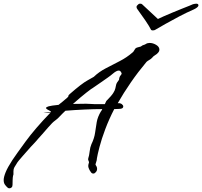

<svg xmlns="http://www.w3.org/2000/svg" viewBox="-104 -887 1097 1042"><path d="M961 -867Q972 -867 973 -859Q973 -856 972 -854Q967 -845 948 -836Q909 -819 869 -798Q829 -777 794.5 -757.5Q760 -738 738 -725Q734 -722 725 -722Q718 -722 716 -725Q706 -745 684.5 -776.5Q663 -808 641 -838Q637 -843 637 -849Q637 -856 644 -861Q649 -866 651.5 -866.5Q654 -867 656 -867Q661 -867 662.5 -866.5Q664 -866 667 -864L753 -784Q763 -789 784.5 -798.5Q806 -808 832.5 -819Q859 -830 884 -840Q909 -850 925.5 -856.5Q942 -863 943 -864Q955 -867 961 -867ZM-53 135Q-59 135 -63 131Q-72 123 -78 114Q-84 105 -84 90Q-84 74 -73.5 48Q-63 22 -37 -18Q-17 -48 34.5 -118.5Q86 -189 170 -276Q173 -277 173 -279Q173 -282 166.5 -285.5Q160 -289 153 -293Q146 -297 146 -301Q146 -306 160 -310Q174 -314 214 -318Q227 -329 240.5 -339.5Q254 -350 260 -356Q265 -360 266 -362Q267 -364 267 -365V-366Q267 -368 268.5 -370.5Q270 -373 275 -377Q340 -434 371.5 -451Q403 -468 405 -470Q433 -497 470.5 -516.5Q508 -536 546 -555.5Q584 -575 615 -602Q619 -604 623 -611.5Q627 -619 631 -624Q636 -629 649 -631.5Q662 -634 664 -637Q668 -641 675.5 -643Q683 -645 687 -648Q696 -654 708 -654Q726 -654 743.5 -643.5Q761 -633 761 -618Q761 -608 753 -600Q747 -593 737.5 -587.5Q728 -582 722 -574Q716 -567 706 -561.5Q696 -556 691 -551Q645 -496 606 -439.5Q567 -383 535 -327Q549 -328 557 -322Q565 -316 565 -309Q565 -296 542 -296Q537 -296 530.5 -295.5Q524 -295 516 -295Q488 -241 467.5 -186.5Q447 -132 436 -89.5Q425 -47 422 -28Q422 -18 417.5 -6Q413 6 415 8Q418 12 420.5 17.5Q423 23 423 30Q423 44 408 54Q406 55 402 55Q395 55 390.5 49Q386 43 382 36Q379 30 377 24.5Q375 19 375 13Q375 7 378 -2Q379 -3 379 -5Q379 -10 376 -15.5Q373 -21 375 -28Q380 -42 382.5 -65Q385 -88 392 -104Q408 -137 412 -166.5Q416 -196 421 -224.5Q426 -253 444 -283Q444 -282 446.5 -286Q449 -290 451 -295Q407 -295 353.5 -292.5Q300 -290 251 -286Q243 -278 234.5 -270Q226 -262 217 -252Q209 -243 198 -235Q187 -227 179 -219Q172 -212 156.5 -194.5Q141 -177 126 -159.5Q111 -142 104 -135Q101 -131 92.5 -121.5Q84 -112 75.5 -103Q67 -94 64 -91Q34 -57 19 -40Q4 -23 -2 -15.5Q-8 -8 -10 -5Q-12 -2 -14.5 2.5Q-17 7 -26 21Q-31 30 -31 42V51Q-31 55 -31 58.5Q-31 62 -33 66Q-35 75 -35.5 92Q-36 109 -36 116Q-36 126 -41.5 130.5Q-47 135 -53 135ZM407 -322H465L473 -339L474 -340Q501 -367 510.5 -382Q520 -397 522 -407.5Q524 -418 526.5 -428Q529 -438 542 -454Q543 -470 551.5 -479Q560 -488 553 -495Q549 -504 540 -504Q528 -504 507 -486Q498 -478 481 -466Q464 -454 446 -441.5Q428 -429 415.5 -420.5Q403 -412 403 -412L402 -411Q395 -408 365 -384.5Q335 -361 292 -323Q311 -323 329 -323.5Q347 -324 363 -324Q375 -324 386 -323Q397 -322 407 -322ZM172 -279 170 -276Q162 -274 136 -274H135Q130 -274 137 -275Q144 -276 155 -277.5Q166 -279 172 -279Z"/></svg>

Font: Vujahday Script
Style: Regular
Weight: 400
Designer: Robert E. Leuschke
Foundry: Robert E. Leuschke
Version: Version 1.010; ttfautohint (v1.8.3)